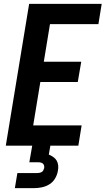

<svg xmlns="http://www.w3.org/2000/svg" viewBox="-20 -755 547 995"><path d="M10 0 131 -735H507L490 -630H239L207 -435H401L383 -330H189L152 -105H403L386 0ZM57 220 70 142H170Q176 142 182.5 141Q189 140 195 137Q201 134 204 128.5Q207 123 209 116Q210 110 208.5 103.5Q207 97 202.5 93Q198 89 192 87.5Q186 86 179 86H132L147 0H241L233 46Q245 51 256 58.5Q267 66 273.5 77Q280 88 281.5 102Q283 116 280 130Q277 150 266 169Q255 188 237 199.5Q219 211 198 215.5Q177 220 157 220Z"/></svg>

Font: Iosevka SS18 Extrabold
Style: Italic
Weight: 800
Italic angle: -9°
Monospace: yes
Designer: Belleve Invis
Foundry: Belleve Invis
Version: Version 25.1.1; ttfautohint (v1.8.4)